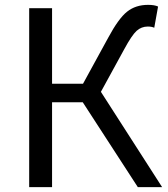

<svg xmlns="http://www.w3.org/2000/svg" viewBox="-20 -767 687 787"><path d="M393.6 -390.6 644.5 0H544.9L319.3 -347.7H193.4V0H99.6V-733.4H193.4V-423.8H320.3L422.9 -611.3Q465.8 -691.4 501 -719.2Q536.1 -747.1 586.9 -747.1Q613.3 -747.1 627.9 -740.2L612.3 -653.3Q601.6 -658.2 585.9 -658.2Q559.6 -658.2 540 -640.6Q520.5 -623 489.3 -565.4Z"/></svg>

Font: irohakakuC Regular
Style: Regular
Weight: 400
Designer: [Source Han Sans]
Ryoko NISHIZUKA Ë•øÂ°öÊ∂ºÂ≠ê (kana & ideographs); Paul D. Hunt (Latin, Greek & Cyrillic); Wenlong ZHAN
Version: Version 1.001.20160904